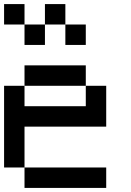

<svg xmlns="http://www.w3.org/2000/svg" viewBox="-20 -920 640 940"><path d="M0 -100V-500H100V-400H400V-500H500V-300H100V-100ZM0 -800V-900H100V-800ZM200 -700H100V-800H200ZM200 -800V-900H300V-800ZM400 -500H100V-600H400ZM400 -700H300V-800H400ZM100 -100H500V0H100Z"/></svg>

Font: Galmuri9 Regular
Style: Regular
Weight: 400
Designer: Lee Minseo (quiple)
Version: Version 2.399;hotconv 1.1.1;makeotfexe 2.6.0 DEVELOPMENT